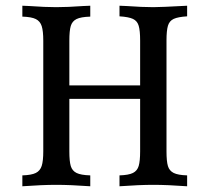

<svg xmlns="http://www.w3.org/2000/svg" viewBox="-20 -647 731 670"><path d="M561 -506V-119Q561 -84 566 -67.5Q571 -51 586 -43.5Q601 -36 633 -35V3Q564 -2 515 -2Q467 -2 397 3V-35Q429 -36 444 -43.5Q459 -51 464 -68Q469 -85 469 -119V-302H222V-119Q222 -84 227 -67.5Q232 -51 247 -43.5Q262 -36 295 -35V3Q225 -2 176 -2Q128 -2 58 3V-35Q90 -36 105 -43.5Q120 -51 125.5 -68Q131 -85 131 -119V-505Q131 -539 125.5 -556Q120 -573 105 -580.5Q90 -588 58 -589V-627L82 -626Q138 -622 176 -622Q216 -622 271 -626L295 -627V-589Q262 -588 247 -580.5Q232 -573 227 -556.5Q222 -540 222 -505V-349H469V-506Q469 -540 464 -557Q459 -574 444 -581Q429 -588 397 -590V-627L421 -626Q477 -622 515 -622Q541 -622 633 -627V-590Q601 -588 586 -581Q571 -574 566 -557Q561 -540 561 -506Z"/></svg>

Font: Gupter Medium
Style: Regular
Weight: 500
Designer: Octavio Pardo
Version: Version 1.000